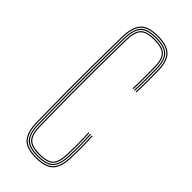

<svg xmlns="http://www.w3.org/2000/svg" viewBox="-205 -639 677 677"><g transform="rotate(45 134.0 -300.0)"><path d="M138.2 5Q88.5 5 69.9 -17.2Q51.2 -39.5 50.2 -85Q48.5 -173.2 48.1 -242Q47.8 -310.8 48.4 -375Q49 -439.2 50.2 -514Q51.2 -560.5 69.9 -582.8Q88.5 -605 138.2 -605Q185.5 -605 205.9 -583.9Q226.2 -562.8 226.2 -514Q226.2 -490.8 226.5 -466.4Q226.8 -442 225.2 -410H221.2Q222.8 -442 222.5 -466.4Q222.2 -490.8 222.2 -514Q222.2 -561 203 -581Q183.8 -601 138.2 -601Q90.2 -601 72.8 -579.9Q55.2 -558.8 54.2 -514Q53 -440 52.4 -373Q51.8 -306 52.2 -236.4Q52.8 -166.8 54.2 -85Q55.2 -41 72.9 -20Q90.5 1 138.2 1Q182.8 1 201.8 -18.4Q220.8 -37.8 222.2 -85Q223 -108.2 222.9 -133.1Q222.8 -158 221.2 -191H225.2Q226.8 -159.2 226.9 -133Q227 -106.8 226.2 -85Q224.8 -37 205.1 -16Q185.5 5 138.2 5ZM138.2 -3Q92.8 -3 76 -22.2Q59.2 -41.5 58.2 -85Q56.8 -165 56.2 -234.1Q55.8 -303.2 56.2 -370.9Q56.8 -438.5 58.2 -514Q59.2 -557.8 75.8 -577.4Q92.2 -597 138.2 -597Q182 -597 200.1 -578.2Q218.2 -559.5 218.2 -514Q218.2 -495 218.5 -468.5Q218.8 -442 217.2 -410H213.2Q214.8 -442 214.5 -468.5Q214.2 -495 214.2 -514Q214.2 -558 197.4 -575.5Q180.5 -593 138.2 -593Q95.2 -593 79.1 -575Q63 -557 62.2 -513.8Q61 -440 60.4 -372.9Q59.8 -305.8 60.2 -236.1Q60.8 -166.5 62.2 -85.2Q63 -42.5 79.2 -24.8Q95.5 -7 138.2 -7Q180.2 -7 196.5 -24.4Q212.8 -41.8 214.2 -85.2Q215 -108 214.9 -133.5Q214.8 -159 213.2 -191H217.2Q218.8 -154.5 218.9 -129.6Q219 -104.8 218.2 -85.2Q216.5 -40 199.2 -21.5Q182 -3 138.2 -3ZM138.2 -11Q97.5 -11 82.2 -27.5Q67 -44 66.2 -85.2Q64.8 -164.8 64.2 -234.2Q63.8 -303.8 64.2 -371.6Q64.8 -439.5 66.2 -513.8Q67 -555.8 82.2 -572.4Q97.5 -589 138.2 -589Q178.8 -589 194.5 -572.6Q210.2 -556.2 210.2 -514Q210.2 -490.5 210.5 -466.2Q210.8 -442 209.2 -410H205.2Q206.8 -442 206.5 -466.2Q206.2 -490.5 206.2 -514Q206.2 -554.5 191.6 -569.8Q177 -585 138.2 -585Q99 -585 85 -569.4Q71 -553.8 70.2 -513.8Q69 -440.8 68.4 -373.4Q67.8 -306 68.2 -236.1Q68.8 -166.2 70.2 -85.2Q71 -46 85 -30.5Q99 -15 138.2 -15Q176.2 -15 190.6 -29.9Q205 -44.8 206.2 -85.5Q207 -108.5 206.9 -133.6Q206.8 -158.8 205.2 -191H209.2Q210.8 -157.8 210.9 -132.4Q211 -107 210.2 -85.5Q209 -43 193.4 -27Q177.8 -11 138.2 -11Z"/></g></svg>

Font: Big Shoulders Inline Display Thin
Style: Regular
Weight: 100
Designer: Patric King
Foundry: XO Type Co
Version: Version 1.000